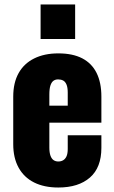

<svg xmlns="http://www.w3.org/2000/svg" viewBox="-20 -826 510 856"><path d="M240 10Q177 10 132 -12.5Q87 -35 63 -78.5Q39 -122 39 -183V-395Q39 -457 63 -500Q87 -543 132.5 -565.5Q178 -588 240 -588Q304 -588 346.5 -566Q389 -544 410.5 -501Q432 -458 432 -395V-279H200V-168Q200 -146 205 -132Q210 -118 219 -112Q228 -106 240 -106Q252 -106 261.5 -111.5Q271 -117 276.5 -129Q282 -141 282 -162V-223H432V-167Q432 -79 381 -34.5Q330 10 240 10ZM200 -355H282V-413Q282 -436 276.5 -449Q271 -462 261.5 -467Q252 -472 239 -472Q227 -472 218.5 -466Q210 -460 205 -445.5Q200 -431 200 -404ZM161 -652V-806H315V-652Z"/></svg>

Font: Oswald
Style: Bold
Weight: 700
Designer: Vernon Adams
Foundry: Vernon Adams
Version: Version 4.103;gftools[0.9.33.dev8+g029e19f]